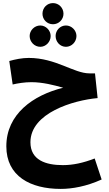

<svg xmlns="http://www.w3.org/2000/svg" viewBox="-20 -952 708 1243"><path d="M323 -795C361 -795 391 -826 391 -863C391 -901 361 -932 323 -932C284 -932 255 -901 255 -863C255 -826 284 -795 323 -795ZM241 -649C277 -649 308 -681 308 -719C308 -755 277 -787 241 -787C203 -787 172 -755 172 -719C172 -681 203 -649 241 -649ZM407 -649C444 -649 475 -681 475 -719C475 -755 444 -787 407 -787C369 -787 340 -755 340 -719C340 -681 369 -649 407 -649ZM373 271C447 271 539 255 638 210L593 74C518 103 452 117 387 117C277 117 177 85 177 -31C177 -221 455 -303 612 -317L595 -477H559C458 -477 342 -577 166 -577C123 -577 79 -568 40 -557L62 -405C96 -413 140 -420 183 -420C256 -420 330 -401 389 -384C194 -336 21 -213 21 -5C21 189 177 271 373 271Z"/></svg>

Font: Noto Sans Arabic UI SmCn XBd
Style: Regular
Weight: 800
Width: 4
Designer: Monotype Design Team, Nadine Chahine and Nizar Qandah
Foundry: Monotype Imaging Inc.
Version: Version 2.010